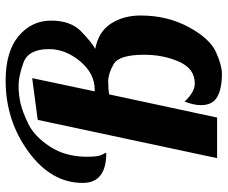

<svg xmlns="http://www.w3.org/2000/svg" viewBox="-83 -707 807 681"><g transform="rotate(-90 320.5 -366.5)"><path d="M119.1 -393.1Q12.2 -392.6 12.2 -476.6Q12.2 -588.4 123 -669.2Q233.9 -750 375 -750Q478.5 -750 533.2 -703.9Q587.9 -657.7 587.9 -588.9Q587.9 -519.5 550 -482.7Q512.2 -445.8 487.8 -432.1Q548.3 -420.9 577.1 -376.7Q606 -332.5 606 -271Q606 -176.8 565.2 -101.3Q524.4 -25.9 477.1 -4.4Q429.7 17.1 400.4 17.1Q346.2 17.1 317.1 0.5Q288.1 -16.1 288.1 -57.1Q288.1 -83.5 300.8 -115.2Q334.5 -79.1 364.7 -79.1Q417.5 -79.1 442.1 -134.8Q466.8 -190.4 466.8 -258.8Q466.8 -348.1 433.1 -367.2Q399.4 -386.2 372.6 -386.2Q345.7 -386.2 326.2 -382.8L244.1 0H100.1L235.8 -636.2L383.8 -655.8L336.9 -434.1H342.8Q400.4 -434.1 443.6 -485.8Q486.8 -537.6 486.8 -596.2Q486.8 -669.4 438.7 -686.8Q390.6 -704.1 358.4 -704.1Q326.2 -704.1 295.9 -697.5Q265.6 -690.9 221.4 -669.4Q177.2 -647.9 141.1 -593Q105 -538.1 105 -460.9Q105 -421.4 112.1 -408.7Q119.1 -396 119.1 -393.1Z"/></g></svg>

Font: Lobster-Regular
Style: Regular
Weight: 400
Designer: Pablo Impallari
Foundry: Pablo Impallari
Version: Version 1.007; ttfautohint (v1.1) -l 8 -r 50 -G 50 -x 14 -D 